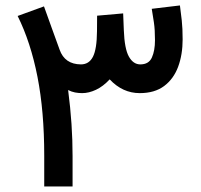

<svg xmlns="http://www.w3.org/2000/svg" viewBox="-20 -675 729 695"><path d="M140.1 -111.3Q140.1 -272 115.7 -396.7Q91.3 -521.5 43.9 -617.2L139.2 -651.9Q153.3 -612.3 167.5 -573.2Q181.6 -534.2 195.8 -495.1Q214.4 -442.4 272.9 -441.9Q302.2 -441.9 316.4 -469.5Q330.6 -497.1 331.1 -562Q331.1 -576.2 331.3 -590.1Q331.5 -604 331.5 -618.2L425.8 -626.5Q426.3 -611.3 427 -596.2Q427.7 -581.1 428.2 -565.9Q430.7 -498.5 446.5 -470.2Q462.4 -441.9 487.8 -441.9Q518.6 -441.9 529.8 -466.8Q541 -491.7 541 -529.3Q541 -567.9 537.1 -593.8Q533.2 -619.6 529.3 -643.1L631.3 -655.3Q634.8 -630.4 637.9 -601.6Q641.1 -572.8 641.1 -532.2Q641.1 -477.5 624.8 -433.3Q608.4 -389.2 574 -363.5Q539.6 -337.9 485.8 -337.9Q423.8 -337.9 377 -387.7Q353.5 -362.3 327.6 -350.1Q301.8 -337.9 277.3 -337.9Q264.6 -337.9 251.7 -340.3Q238.8 -342.8 226.6 -349.1Q234.9 -284.7 238.8 -226.6Q242.7 -168.5 242.7 -109.9V0H140.1Z"/></svg>

Font: Vazir Medium FD
Style: Medium-FD
Weight: 500
Designer: Saber Rastikerdar
Foundry: Saber Rastikerdar
Version: Version 30.0.0